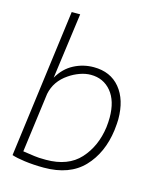

<svg xmlns="http://www.w3.org/2000/svg" viewBox="-111 -807 749 897"><g transform="rotate(15 264.0 -359.0)"><path d="M92 3Q54 -2 30 -10L124 -727H165L122 -409Q150 -458 195 -481.5Q240 -505 291 -505Q372 -505 418 -449.5Q464 -394 464 -299Q464 -282 460 -246Q445 -132 377.5 -61.5Q310 9 186 9Q136 9 92 3ZM420 -249Q423 -275 423 -296Q423 -377 385.5 -422Q348 -467 287 -467Q261 -467 233.5 -457Q206 -447 183 -431Q125 -392 112 -328L74 -40L130 -32Q148 -29 186 -29Q293 -29 350 -91.5Q407 -154 420 -249Z"/></g></svg>

Font: Bellota Text Light
Style: Italic
Weight: 300
Italic angle: -7.5°
Designer: Kemie Guaida
Foundry: Kemie Guaida
Version: Version 4.001